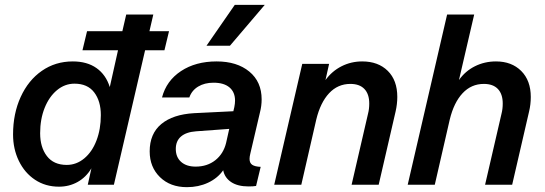

<svg xmlns="http://www.w3.org/2000/svg" viewBox="-20 -764 2253 794"><path d="M679 -635 660 -556H580L451 0H343L358 -68Q336 -31 301 -11.5Q266 8 224 8Q168 8 125 -20.5Q82 -49 58 -98.5Q34 -148 34 -208Q34 -294 65.5 -363Q97 -432 153 -471Q209 -510 281 -510Q340 -510 379 -482.5Q418 -455 434 -404L468 -556H321L340 -635H486L502 -704H614L598 -635ZM397 -288Q397 -346 369.5 -382Q342 -418 288 -418Q248 -418 215.5 -391Q183 -364 164.5 -317.5Q146 -271 146 -213Q146 -155 174 -118.5Q202 -82 256 -82Q296 -82 328.5 -109Q361 -136 379 -183Q397 -230 397 -288Z M951 -744H1075L931 -575H834ZM1015 -128Q1012 -116 1012 -107Q1012 -90 1023 -82.5Q1034 -75 1058 -74L1039 5Q1028 7 1008 7Q963 7 936 -11Q909 -29 903 -60Q880 -27 840.5 -8.5Q801 10 753 10Q684 10 641.5 -31.5Q599 -73 599 -138Q599 -211 647 -251Q695 -291 783 -296L945 -304L949 -321Q952 -336 952 -348Q952 -383 929 -402.5Q906 -422 863 -422Q826 -422 799.5 -406Q773 -390 763 -361H650Q668 -430 728.5 -470Q789 -510 876 -510Q960 -510 1011 -468Q1062 -426 1062 -353Q1062 -326 1055 -299ZM915 -173 928 -231 791 -221Q750 -218 728.5 -199.5Q707 -181 707 -148Q707 -114 729 -94.5Q751 -75 789 -75Q837 -75 870.5 -101.5Q904 -128 915 -173Z M1623 -363Q1623 -334 1616 -303L1546 0H1434L1502 -294Q1507 -313 1507 -336Q1507 -375 1487 -396Q1467 -417 1429 -417Q1377 -417 1341 -378.5Q1305 -340 1288 -270L1226 0H1114L1230 -500H1341L1326 -433Q1353 -470 1392.5 -490Q1432 -510 1478 -510Q1544 -510 1583.5 -471Q1623 -432 1623 -363Z M2175 -363Q2175 -332 2168 -303L2098 0H1986L2054 -294Q2059 -313 2059 -336Q2059 -375 2039 -396Q2019 -417 1981 -417Q1929 -417 1893 -378.5Q1857 -340 1840 -270L1778 0H1666L1829 -704H1941L1878 -433Q1904 -470 1944 -490Q1984 -510 2031 -510Q2096 -510 2135.5 -470.5Q2175 -431 2175 -363Z"/></svg>

Font: CBA Beacon Sans Bold
Style: Italic
Weight: 700
Italic angle: -13°
Designer: Wei Huang
Foundry: Wei Huang
Version: Version 1.002